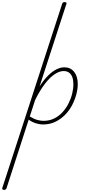

<svg xmlns="http://www.w3.org/2000/svg" viewBox="-160 -1150 814 1800"><path d="M-122 630Q-135 630 -138 624Q-141 618 -138 611L423 -1115Q426 -1123 430 -1126.5Q434 -1130 445 -1130Q455 -1130 460.5 -1126.5Q466 -1123 463 -1115L211 -340Q253 -405 294 -444.5Q335 -484 372.5 -501.5Q410 -519 443 -519Q501 -519 535 -476.5Q569 -434 569 -361Q569 -317 555.5 -265.5Q542 -214 516 -164Q490 -114 450 -73.5Q410 -33 358.5 -8Q307 17 242 17Q211 17 175 5.5Q139 -6 109 -28L-99 615Q-102 622 -107 626Q-112 630 -122 630ZM119 -58Q159 -34 190.5 -25.5Q222 -17 248 -17Q302 -17 346.5 -38.5Q391 -60 425 -97Q459 -134 482 -179.5Q505 -225 516.5 -271.5Q528 -318 528 -360Q528 -397 518.5 -425Q509 -453 488 -468.5Q467 -484 436 -484Q399 -484 354.5 -455.5Q310 -427 263.5 -367.5Q217 -308 170 -214Z"/></svg>

Font: Playwrite CU Thin
Style: Regular
Weight: 250
Designer: Veronika Burian, José Scaglione
Foundry: TypeTogether
Version: Version 1.002